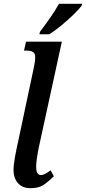

<svg xmlns="http://www.w3.org/2000/svg" viewBox="-20 -979 452 1009"><path d="M142 10Q97 10 74 -17Q51 -44 51 -84Q51 -111 58.5 -153Q66 -195 78 -248L158 -625Q165 -657 165 -679Q165 -699 153 -706Q141 -713 121 -713H106L117 -760H305L186 -214Q180 -187 175 -155Q170 -123 170 -103Q170 -59 195 -59Q206 -59 218.5 -66Q231 -73 246 -84L263 -53Q243 -32 214.5 -11Q186 10 142 10ZM187 -799 190 -812Q213 -842 241.5 -882.5Q270 -923 290 -959H412L409 -949Q395 -930 365.5 -901.5Q336 -873 302 -845Q268 -817 239 -799Z"/></svg>

Font: Noto Serif ExtraCondensed SemiBold
Style: Italic
Weight: 600
Width: 2
Italic angle: -12°
Designer: Monotype Design Team
Foundry: Monotype Imaging Inc.
Version: Version 2.013